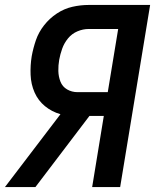

<svg xmlns="http://www.w3.org/2000/svg" viewBox="-35 -755 631 775"><path d="M-15 0H108L326 -287H384L337 0H450L571 -735H323Q290 -735 257 -727.5Q224 -720 194.5 -700.5Q165 -681 143 -653Q121 -625 110 -593Q99 -561 93 -528Q87 -491 88.5 -453Q90 -415 104.5 -382Q119 -349 146.5 -326.5Q174 -304 209 -294ZM278 -383Q255 -383 236 -394Q217 -405 209 -425.5Q201 -446 200.5 -468.5Q200 -491 204 -514Q208 -536 216 -558.5Q224 -581 239.5 -600Q255 -619 277.5 -628.5Q300 -638 323 -638H442L400 -383Z"/></svg>

Font: Iosevka Sparkle SmBdObl
Style: Regular
Weight: 600
Italic angle: -9°
Designer: Belleve Invis
Foundry: Belleve Invis
Version: Version 4.5.0; ttfautohint (v1.8.3)